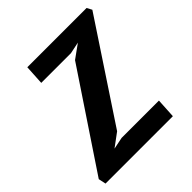

<svg xmlns="http://www.w3.org/2000/svg" viewBox="-198 -898 1047 1047"><g transform="rotate(-45 325.0 -375.0)"><path d="M550 -114H262L193.5 -100L270.5 -157L643.5 -721L628 -750H171L164.5 -636H393.5L461 -650L382.5 -593.5L15 -43L24 0H543.5Z"/></g></svg>

Font: B612
Style: Regular
Weight: 700
Italic angle: -10°
Designer: Nicolas Chauveau, Thomas Paillot, Jonathan Favre-Lamarine, Jean-Luc Vinot
Foundry: AIRBUS
Version: Version 1.008